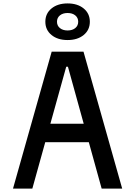

<svg xmlns="http://www.w3.org/2000/svg" viewBox="-20 -1102 790 1122"><path d="M282 -800H468L694 0H574L377 -712H367L169 0H56ZM185 -379H565V-271H185ZM245 -975Q245 -1023 281 -1052.5Q317 -1082 375 -1082Q433 -1082 469 -1052.5Q505 -1023 505 -975Q505 -927 469 -897.5Q433 -868 375 -868Q317 -868 281 -897.5Q245 -927 245 -975ZM437 -975Q437 -998 420 -1012Q403 -1026 375 -1026Q347 -1026 330 -1012Q313 -998 313 -975Q313 -952 330 -938Q347 -924 375 -924Q403 -924 420 -938Q437 -952 437 -975Z"/></svg>

Font: Martian Mono VF sWd Rg
Style: Regular
Weight: 400
Width: 6
Monospace: yes
Designer: Roman Shamin
Foundry: Evil Martians
Version: Version 1.100